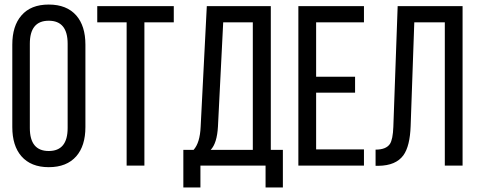

<svg xmlns="http://www.w3.org/2000/svg" viewBox="-20 -727 2094 843"><path d="M34 -531Q34 -613 74 -659Q115 -707 194 -707Q273 -707 315 -659Q355 -613 355 -531V-169Q355 -87 315 -41Q273 7 194 7Q116 7 74 -41Q34 -87 34 -169ZM111 -165Q111 -64 194 -64Q277 -64 277 -165V-535Q277 -636 194 -636Q111 -636 111 -535Z M536 0V-629H407V-700H743V-629H614V0Z M1146 96V0H860V96H785V-69H830Q858 -100 861 -171L888 -700H1169V-69H1222V96ZM937 -172Q933 -98 905 -69H1090V-629H960Z M1539 -390V-320H1368V-71H1578V0H1290V-700H1578V-629H1368V-390Z M1799 -629 1783 -174Q1780 -85 1751 -45Q1718 0 1642 1H1629V-70Q1675 -70 1692 -95Q1705 -115 1707 -170L1726 -700H2011V0H1933V-629Z"/></svg>

Font: Adderley Regular
Style: Regular
Weight: 400
Designer: gorohovskiy
Version: Version 1.003 November 13, 2017